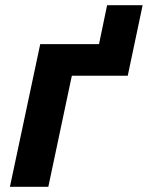

<svg xmlns="http://www.w3.org/2000/svg" viewBox="-20 -715 566 735"><path d="M18 0H165L255 -425H469L526 -695H390L359 -546H134Z"/></svg>

Font: Noto Sans
Style: Bold Italic
Weight: 700
Italic angle: -12°
Designer: Monotype Design Team
Foundry: Monotype Imaging Inc.
Version: Version 2.013